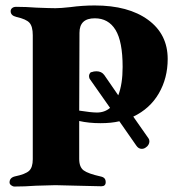

<svg xmlns="http://www.w3.org/2000/svg" viewBox="-20 -680 659 703"><path d="M468 -253 524 -173Q527 -169 527 -162Q527 -156 523.5 -150Q520 -144 515 -141Q508 -135 499 -135Q487 -135 479 -147L417 -236Q388 -229 348 -229Q305 -229 270 -237V-98Q270 -68 286.5 -56Q303 -44 348 -34Q358 -32 362.5 -27Q367 -22 367 -13Q367 2 351 2L264 0L183 -2Q165 -2 111 0Q71 3 33 3Q27 3 21 -1.5Q15 -6 15 -12Q15 -29 34 -34Q73 -42 86.5 -54.5Q100 -67 100 -97V-551Q100 -583 88 -596.5Q76 -610 40 -618Q19 -623 19 -639Q19 -646 24.5 -650.5Q30 -655 39 -655Q75 -655 114 -652Q164 -650 183 -650Q202 -650 238 -654Q282 -660 327 -660Q450 -660 522 -607.5Q594 -555 594 -464Q594 -394 561.5 -338Q529 -282 468 -253ZM413 -331Q429 -372 429 -435Q429 -528 403 -570.5Q377 -613 327 -613Q271 -613 271 -560L270 -275Q314 -268 335 -268Q363 -268 383 -285L310 -389Q306 -394 306 -401Q306 -409 312 -415Q313 -416 316 -416Q323 -419 333 -419Q352 -419 362 -405Z"/></svg>

Font: EB Garamond ExtraBold
Style: Regular
Weight: 800
Designer: Georg Duffner and Octavio Pardo
Foundry: Georg Duffner
Version: Version 1.000